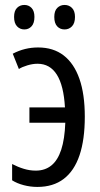

<svg xmlns="http://www.w3.org/2000/svg" viewBox="-20 -735 400 765"><path d="M128.9 9.8Q101.1 9.8 74.2 2.7Q47.4 -4.4 28.3 -16.6V-81.5Q51.8 -69.3 75.2 -62.3Q98.6 -55.2 122.6 -55.2Q159.2 -55.2 184.6 -75.7Q210 -96.2 223.9 -138.4Q237.8 -180.7 240.2 -246.1H97.2V-307.1H238.8Q233.9 -394 206.5 -437.5Q179.2 -481 129.4 -481Q110.4 -481 89.1 -474.6Q67.9 -468.3 55.2 -460L30.8 -521Q55.2 -533.7 80.1 -539.8Q105 -545.9 131.8 -545.9Q192.4 -545.9 233.6 -514.2Q274.9 -482.4 296.4 -421.1Q317.9 -359.9 317.9 -270Q317.9 -178.7 296.9 -116.5Q275.9 -54.2 233.9 -22.2Q191.9 9.8 128.9 9.8ZM36.1 -667.5Q36.1 -691.9 47.9 -703.6Q59.6 -715.3 77.1 -715.3Q94.2 -715.3 105.7 -703.4Q117.2 -691.4 117.2 -667.5Q117.2 -642.6 105.7 -630.1Q94.2 -617.7 77.1 -617.7Q59.6 -617.7 47.9 -630.1Q36.1 -642.6 36.1 -667.5ZM196.3 -667.5Q196.3 -691.9 208.3 -703.6Q220.2 -715.3 237.3 -715.3Q254.9 -715.3 266.8 -703.4Q278.8 -691.4 278.8 -667.5Q278.8 -642.6 266.8 -630.1Q254.9 -617.7 237.3 -617.7Q219.2 -617.7 207.8 -630.1Q196.3 -642.6 196.3 -667.5Z"/></svg>

Font: Open Sans Condensed
Style: Regular
Weight: 400
Width: 3
Designer: Monotype Design Team
Foundry: Monotype Imaging Inc.
Version: Version 3.000